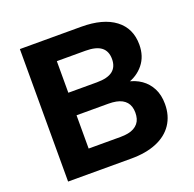

<svg xmlns="http://www.w3.org/2000/svg" viewBox="-124 -833 969 960"><g transform="rotate(-20 360.0 -352.5)"><path d="M79 0V-705H405Q521 -705 584.5 -657Q648 -609 648 -522Q648 -460 614 -418Q580 -376 525 -360V-369Q568 -361 599.5 -339Q631 -317 649 -282Q667 -247 667 -199Q667 -137 637 -92Q607 -47 550.5 -23.5Q494 0 416 0ZM232 -120H401Q424 -120 442 -123.5Q460 -127 473.5 -134.5Q487 -142 496 -153Q505 -164 509 -178Q513 -192 513 -209Q513 -227 508.5 -241Q504 -255 495 -265.5Q486 -276 473 -283Q460 -290 442 -293.5Q424 -297 401 -297H232ZM232 -417H384Q441 -417 468 -438Q495 -459 495 -501Q495 -543 468 -564Q441 -585 384 -585H232Z"/></g></svg>

Font: Nunito Sans 10pt ExtraBold
Style: Regular
Weight: 800
Designer: Vernon Adams
Foundry: Vernon Adams
Version: Version 3.101;gftools[0.9.27]